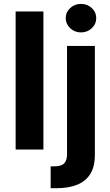

<svg xmlns="http://www.w3.org/2000/svg" viewBox="-20 -788 582 1012"><path d="M208.8 -727.5V0H62.4V-727.5ZM333.3 -545.9H480V28Q480.2 90.6 455.7 129.4Q431.2 168.2 385.5 186.2Q339.8 204.1 276.6 204.1H246.9V88.8H266.4Q303.2 88.8 318.3 73Q333.3 57.2 333.3 25.9ZM406.8 -617.1Q373.7 -617.1 350.1 -639.2Q326.5 -661.3 326.5 -692.2Q326.5 -723.8 350.1 -745.7Q373.7 -767.5 406.8 -767.5Q440 -767.5 463.7 -745.7Q487.3 -723.9 487.3 -692.3Q487.3 -661.3 463.7 -639.2Q440 -617.1 406.8 -617.1Z"/></svg>

Font: Atlassian Sans
Style: Regular
Weight: 400
Designer: Rasmus Andersson
Foundry: Modifications by Atlassian Pty Ltd, manufactured by rsms
Version: Version 4.001;git-9221beed3